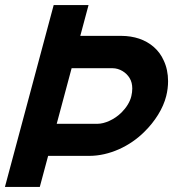

<svg xmlns="http://www.w3.org/2000/svg" viewBox="-46 -740 708 760"><path d="M-26.5 0H111.5L144.5 -123H307.5C386.5 -123 468.7 -161 526.2 -219C566.9 -259 599.6 -310 612 -360C616.9 -379.6 619.3 -399.5 619.3 -418.7C619.3 -448.4 613.5 -476.7 601.8 -501C583.8 -542 548.8 -572 504.8 -587C483.7 -594 459.8 -598 434.8 -598H271.8L304.5 -720H166.5ZM178.5 -250 237.5 -470H399.5C427.5 -470 453.9 -453 467 -431C474.3 -419.3 477.6 -405 477.6 -389.6C477.6 -380 476.3 -370 474 -360C468.6 -336 453.4 -313 434.3 -294C405.8 -266 367.5 -250 340.5 -250Z"/></svg>

Font: Manrope
Style: ExtraBoldItalic
Weight: 800
Italic angle: -15°
Designer: Mikhail Sharanda
Foundry: Mikhail Sharanda
Version: Version 4.502;hotconv 1.0.109;makeotfexe 2.5.65596